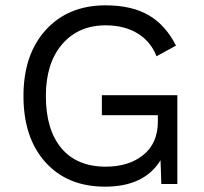

<svg xmlns="http://www.w3.org/2000/svg" viewBox="-20 -690 764 720"><path d="M362 -333H645V0H585L582 -89Q521 10 374 10Q233 10 150.5 -81.5Q68 -173 68 -330Q68 -486 152 -578Q236 -670 376 -670Q474 -670 537.5 -633Q601 -596 640 -519L567 -479Q545 -535 495.5 -565Q446 -595 376 -595Q274 -595 213 -524Q152 -453 152 -330Q152 -204 210 -134.5Q268 -65 377 -65Q463 -65 517.5 -109Q572 -153 572 -235V-258H362Z"/></svg>

Font: Work Sans
Style: Regular
Weight: 400
Designer: Wei Huang
Foundry: Wei Huang
Version: Version 1.032;PS 001.032;hotconv 1.0.70;makeotf.lib2.5.58329